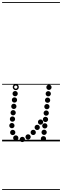

<svg xmlns="http://www.w3.org/2000/svg" viewBox="-25 -1349 592 1832"><path d="M119.5 -430.5Q109 -430.5 101.8 -437.8Q94.5 -445 94.5 -455.5Q94.5 -466 101.8 -473.2Q109 -480.5 119.5 -480.5Q130 -480.5 137.2 -473.2Q144.5 -466 144.5 -455.5Q144.5 -445 137.2 -437.8Q130 -430.5 119.5 -430.5ZM113 -370Q102.5 -370 95.2 -377.2Q88 -384.5 88 -395Q88 -405.5 95.2 -412.8Q102.5 -420 113 -420Q123.5 -420 130.8 -412.8Q138 -405.5 138 -395Q138 -384.5 130.8 -377.2Q123.5 -370 113 -370ZM107 -309Q96.5 -309 89.2 -316.2Q82 -323.5 82 -334Q82 -344.5 89.2 -351.8Q96.5 -359 107 -359Q117.5 -359 124.8 -351.8Q132 -344.5 132 -334Q132 -323.5 124.8 -316.2Q117.5 -309 107 -309ZM100.5 -248.5Q90 -248.5 82.8 -255.8Q75.5 -263 75.5 -273.5Q75.5 -284 82.8 -291.2Q90 -298.5 100.5 -298.5Q111 -298.5 118.2 -291.2Q125.5 -284 125.5 -273.5Q125.5 -263 118.2 -255.8Q111 -248.5 100.5 -248.5ZM94 -188Q83.5 -188 76.2 -195.2Q69 -202.5 69 -213Q69 -223.5 76.2 -230.8Q83.5 -238 94 -238Q104.5 -238 111.8 -230.8Q119 -223.5 119 -213Q119 -202.5 111.8 -195.2Q104.5 -188 94 -188ZM88.5 -125.5Q78 -125.5 70.8 -132.8Q63.5 -140 63.5 -150.5Q63.5 -161 70.8 -168.2Q78 -175.5 88.5 -175.5Q99 -175.5 106.2 -168.2Q113.5 -161 113.5 -150.5Q113.5 -140 106.2 -132.8Q99 -125.5 88.5 -125.5ZM96.5 -60Q86 -60 78.8 -67.2Q71.5 -74.5 71.5 -85Q71.5 -95.5 78.8 -102.8Q86 -110 96.5 -110Q107 -110 114.2 -102.8Q121.5 -95.5 121.5 -85Q121.5 -74.5 114.2 -67.2Q107 -60 96.5 -60ZM125.5 -7.5Q115 -7.5 107.8 -14.8Q100.5 -22 100.5 -32.5Q100.5 -43 107.8 -50.2Q115 -57.5 125.5 -57.5Q136 -57.5 143.2 -50.2Q150.5 -43 150.5 -32.5Q150.5 -22 143.2 -14.8Q136 -7.5 125.5 -7.5ZM188 6.5Q177.5 6.5 170.2 -0.8Q163 -8 163 -18.5Q163 -29 170.2 -36.2Q177.5 -43.5 188 -43.5Q198.5 -43.5 205.8 -36.2Q213 -29 213 -18.5Q213 -8 205.8 -0.8Q198.5 6.5 188 6.5ZM243 -17.5Q232.5 -17.5 225.2 -24.8Q218 -32 218 -42.5Q218 -53 225.2 -60.2Q232.5 -67.5 243 -67.5Q253.5 -67.5 260.8 -60.2Q268 -53 268 -42.5Q268 -32 260.8 -24.8Q253.5 -17.5 243 -17.5ZM292 -60.5Q281.5 -60.5 274.2 -67.8Q267 -75 267 -85.5Q267 -96 274.2 -103.2Q281.5 -110.5 292 -110.5Q302.5 -110.5 309.8 -103.2Q317 -96 317 -85.5Q317 -75 309.8 -67.8Q302.5 -60.5 292 -60.5ZM330 -108.5Q319.5 -108.5 312.2 -115.8Q305 -123 305 -133.5Q305 -144 312.2 -151.2Q319.5 -158.5 330 -158.5Q340.5 -158.5 347.8 -151.2Q355 -144 355 -133.5Q355 -123 347.8 -115.8Q340.5 -108.5 330 -108.5ZM362 -159.5Q351.5 -159.5 344.2 -166.8Q337 -174 337 -184.5Q337 -195 344.2 -202.2Q351.5 -209.5 362 -209.5Q372.5 -209.5 379.8 -202.2Q387 -195 387 -184.5Q387 -174 379.8 -166.8Q372.5 -159.5 362 -159.5ZM442 -491Q431.5 -491 424.2 -498.2Q417 -505.5 417 -516Q417 -526.5 424.2 -533.8Q431.5 -541 442 -541Q452.5 -541 459.8 -533.8Q467 -526.5 467 -516Q467 -505.5 459.8 -498.2Q452.5 -491 442 -491ZM435.5 -429.5Q425 -429.5 417.8 -436.8Q410.5 -444 410.5 -454.5Q410.5 -465 417.8 -472.2Q425 -479.5 435.5 -479.5Q446 -479.5 453.2 -472.2Q460.5 -465 460.5 -454.5Q460.5 -444 453.2 -436.8Q446 -429.5 435.5 -429.5ZM429 -368Q418.5 -368 411.2 -375.2Q404 -382.5 404 -393Q404 -403.5 411.2 -410.8Q418.5 -418 429 -418Q439.5 -418 446.8 -410.8Q454 -403.5 454 -393Q454 -382.5 446.8 -375.2Q439.5 -368 429 -368ZM422.5 -306.5Q412 -306.5 404.8 -313.8Q397.5 -321 397.5 -331.5Q397.5 -342 404.8 -349.2Q412 -356.5 422.5 -356.5Q433 -356.5 440.2 -349.2Q447.5 -342 447.5 -331.5Q447.5 -321 440.2 -313.8Q433 -306.5 422.5 -306.5ZM416 -245Q405.5 -245 398.2 -252.2Q391 -259.5 391 -270Q391 -280.5 398.2 -287.8Q405.5 -295 416 -295Q426.5 -295 433.8 -287.8Q441 -280.5 441 -270Q441 -259.5 433.8 -252.2Q426.5 -245 416 -245ZM409 -184.5Q398.5 -184.5 391.2 -191.8Q384 -199 384 -209.5Q384 -220 391.2 -227.2Q398.5 -234.5 409 -234.5Q419.5 -234.5 426.8 -227.2Q434 -220 434 -209.5Q434 -199 426.8 -191.8Q419.5 -184.5 409 -184.5ZM402.5 -123Q392 -123 384.8 -130.2Q377.5 -137.5 377.5 -148Q377.5 -158.5 384.8 -165.8Q392 -173 402.5 -173Q413 -173 420.2 -165.8Q427.5 -158.5 427.5 -148Q427.5 -137.5 420.2 -130.2Q413 -123 402.5 -123ZM396 -61.5Q385.5 -61.5 378.2 -68.8Q371 -76 371 -86.5Q371 -97 378.2 -104.2Q385.5 -111.5 396 -111.5Q406.5 -111.5 413.8 -104.2Q421 -97 421 -86.5Q421 -76 413.8 -68.8Q406.5 -61.5 396 -61.5ZM389.5 0Q379 0 371.8 -7.2Q364.5 -14.5 364.5 -25Q364.5 -35.5 371.8 -42.8Q379 -50 389.5 -50Q400 -50 407.2 -42.8Q414.5 -35.5 414.5 -25Q414.5 -14.5 407.2 -7.2Q400 0 389.5 0ZM125.5 -489Q113.5 -489 105 -497.5Q96.5 -506 96.5 -518Q96.5 -530 105 -538.5Q113.5 -547 125.5 -547Q137.5 -547 146 -538.5Q154.5 -530 154.5 -518Q154.5 -506 146 -497.5Q137.5 -489 125.5 -489ZM125.5 -502.5Q132 -502.5 136.5 -507.2Q141 -512 141 -518.5Q141 -524.5 136.5 -529Q132 -533.5 125.5 -533.5Q119 -533.5 114.5 -529Q110 -524.5 110 -518.5Q110 -512 114.5 -507.2Q119 -502.5 125.5 -502.5ZM-5 455H547V463H-5ZM-5 -16H547V0H-5ZM-5 -549H547V-541H-5ZM-5 -1329H547V-1321H-5Z"/></svg>

Font: Edu SA Dotted Guide
Style: Regular
Weight: 400
Designer: Tina and Corey Anderson, Eben Sorkin, Mirko Velimirovic
Foundry: Google for Education
Version: Version 2.000